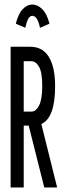

<svg xmlns="http://www.w3.org/2000/svg" viewBox="-20 -830 290 850"><path d="M27 0V-623H114Q169 -623 196.5 -577.5Q224 -532 224 -449Q224 -308 163 -281L233 0H176L107 -274H85V0ZM85 -336H119Q139 -336 153 -363Q167 -390 167 -449Q167 -509 153 -534Q139 -559 119 -559H85ZM92 -707 50 -725Q61 -769 80.5 -789.5Q100 -810 123 -810Q146 -810 167 -789.5Q188 -769 199 -725L157 -707Q151 -735 142.5 -747.5Q134 -760 123 -760Q112 -760 104.5 -745.5Q97 -731 92 -707Z"/></svg>

Font: Inconsolata UltraCondensed Medium
Style: Regular
Weight: 500
Width: 1
Monospace: yes
Designer: Raph Levien, Cyreal, Brenton Simpson
Foundry: Raph Levien, Cyreal, Google
Version: Version 3.001; ttfautohint (v1.8.2.53-6de2)